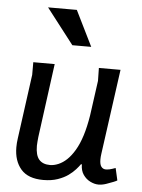

<svg xmlns="http://www.w3.org/2000/svg" viewBox="-53 -775 614 831"><g transform="rotate(5 254.0 -360.0)"><path d="M172 -491 129 -171Q128 -160 127 -150Q126 -140 126 -132Q126 -91 142 -72.5Q158 -54 190 -54Q207 -54 226 -62Q245 -70 262.5 -86.5Q280 -103 296 -130Q312 -157 324 -195Q336 -233 344 -283L365 -435L364 -491H458L407 -122Q406 -116 405.5 -109Q405 -102 405 -97Q405 -75 412.5 -65.5Q420 -56 432 -56Q446 -56 459.5 -61Q473 -66 474 -66L486 -13Q484 -11 470.5 -5.5Q457 0 439.5 6Q422 12 406 12Q389 12 370.5 3Q352 -6 339.5 -24Q327 -42 327 -69H323Q317 -60 304.5 -46Q292 -32 274 -19Q256 -6 229 3.5Q202 13 166 13Q100 13 69 -23Q38 -59 38 -118Q38 -137 41 -157L79 -436V-491ZM247 -733 323 -579H241L122 -733Z"/></g></svg>

Font: Rosario Medium
Style: Italic
Weight: 500
Italic angle: -8.05°
Version: Version 1.201